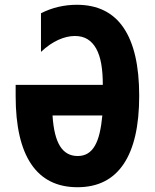

<svg xmlns="http://www.w3.org/2000/svg" viewBox="-20 -762 642 796"><path d="M301.3 14.2Q174.3 14.2 109.6 -81.3Q44.9 -176.8 44.9 -363.8V-410.2H406.2V-412.6Q406.2 -460 399.7 -497.3Q393.1 -534.7 378.9 -560.3Q364.7 -585.9 343 -599.4Q321.3 -612.8 290.5 -612.8Q257.8 -612.8 222.2 -596.9Q186.5 -581.1 149.9 -546.9V-707Q184.1 -724.6 221.7 -733.4Q259.3 -742.2 298.3 -742.2Q427.7 -742.2 492.4 -646.7Q557.1 -551.3 557.1 -364.7Q557.1 -177.7 492.4 -81.8Q427.7 14.2 301.3 14.2ZM301.8 -115.2Q326.2 -115.2 343.8 -126Q361.3 -136.7 373.5 -158Q385.7 -179.2 393.1 -210.7Q400.4 -242.2 404.3 -283.2H197.8Q203.1 -197.3 228.8 -156.2Q254.4 -115.2 301.8 -115.2Z"/></svg>

Font: Hack
Style: Bold
Weight: 700
Monospace: yes
Designer: Christopher Simpkins
Foundry: Christopher Simpkins
Version: Version 2.017